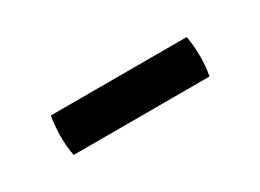

<svg xmlns="http://www.w3.org/2000/svg" viewBox="-22 -404 376 278"><g transform="rotate(-30 166.5 -265.0)"><path d="M53 -232Q51.5 -239 50.8 -246.8Q50 -254.5 50 -264Q50 -274.5 50.8 -282.5Q51.5 -290.5 53 -298H280Q281.5 -290.5 282.2 -282.5Q283 -274.5 283 -264Q283 -254.5 282.2 -246.8Q281.5 -239 280 -232Z"/></g></svg>

Font: Signika Negative Light
Style: Regular
Weight: 300
Designer: Anna Giedry
Foundry: Anna Giedry
Version: Version 2.001